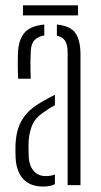

<svg xmlns="http://www.w3.org/2000/svg" viewBox="-20 -698 381 724"><path d="M39 -100Q38.5 -115 38.2 -126.8Q38 -138.5 38.5 -153.5Q40 -187 49 -215Q58 -243 78.5 -267.5Q99 -292 137 -313.5Q148 -320 160.8 -327Q173.5 -334 187 -340.5V-301.5Q177.5 -296.5 166.5 -289.5Q155.5 -282.5 143 -273.5Q110 -251.5 98.8 -219.2Q87.5 -187 87.5 -152.5Q87.5 -138.5 87.8 -125.8Q88 -113 88.5 -103Q91 -71.5 107.8 -52.8Q124.5 -34 152.5 -34Q172.5 -34 187 -40V-3.5Q169 5.5 143.5 5.5Q95 5.5 68.8 -21.8Q42.5 -49 39 -100ZM48.5 -401Q47 -429 47 -452.5Q47 -476 47.5 -496.5Q49.5 -547.5 71.8 -574Q94 -600.5 147 -605.5V-564.5Q124.5 -561 110.8 -547.2Q97 -533.5 96 -504.5Q95 -486 94.8 -466.8Q94.5 -447.5 95 -430.5Q95.5 -413.5 96 -401ZM235 0V-499.5Q235 -528 226 -543.2Q217 -558.5 194.5 -563.5V-605.5Q245 -600.5 264.2 -573.5Q283.5 -546.5 283.5 -492V0ZM66.5 -678H274V-640H66.5Z"/></svg>

Font: Big Shoulders Stencil Text ExtraLight
Style: Regular
Weight: 250
Version: Version 2.001